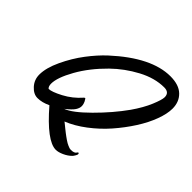

<svg xmlns="http://www.w3.org/2000/svg" viewBox="-213 -888 1238 1238"><g transform="rotate(45 406.5 -269.0)"><path d="M813 -560.1Q813 -513.2 790 -450.9Q767.1 -388.7 725.1 -323Q683.1 -257.3 629.9 -196.3Q576.7 -135.3 510.5 -85Q444.3 -34.7 378.9 -8.8Q383.3 -5.4 397.7 6.3Q412.1 18.1 418 22.7Q423.8 27.3 436.8 37.6Q449.7 47.9 456.3 52.2Q462.9 56.6 474.1 64.7Q485.4 72.8 492.4 76.2Q499.5 79.6 508.3 84Q517.1 88.4 524.2 90.1Q531.2 91.8 537.1 91.8Q551.8 91.8 561 88.4Q570.3 85 573.5 80.8Q576.7 76.7 579.1 73.2Q581.5 69.8 584 69.8Q590.3 69.8 590.3 79.1Q590.3 83.5 583.5 95.2Q576.7 106.9 571.8 111.8Q550.8 132.8 520.5 146.5Q490.2 160.2 467.8 160.2Q386.2 160.2 235.8 -14.2Q189.5 7.8 148.9 7.8Q112.3 7.8 81.1 -26.6Q49.8 -61 49.8 -107.9Q49.8 -168.9 87.6 -249.3Q125.5 -329.6 175.8 -395.8Q226.1 -461.9 276.9 -508.8Q483.4 -698.2 655.8 -698.2Q733.9 -698.2 773.4 -659.9Q813 -621.6 813 -560.1ZM725.1 -576.2Q725.1 -619.1 678.2 -619.1Q592.3 -619.1 502.2 -571Q412.1 -522.9 340.8 -453.1Q251 -364.7 198 -270.3Q145 -175.8 145 -120.6Q145 -95.2 157.7 -85Q185.1 -85 247.8 -117.9Q310.5 -150.9 357.9 -205.1Q362.8 -210 365.2 -210Q368.2 -210 370.1 -207Q370.1 -206.5 373.5 -201.2Q377 -195.8 379.9 -190.2Q382.8 -184.6 385.3 -175.3Q387.7 -166 387.7 -156.7Q387.7 -138.7 374.5 -118.2Q361.3 -97.7 319.8 -64.9Q373.5 -84 466.3 -176.3Q559.1 -268.6 627 -363.8Q675.3 -433.1 700.2 -492.9Q725.1 -552.7 725.1 -576.2Z"/></g></svg>

Font: Yellowtail
Style: Regular
Weight: 400
Designer: Astigmatic (AOETI)
Foundry: Astigmatic (AOETI)
Version: Version 1.000